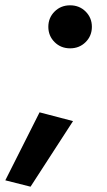

<svg xmlns="http://www.w3.org/2000/svg" viewBox="-20 -532 402 723"><path d="M185.5 -373.5Q162 -397 162 -431Q162 -465 185.5 -488.5Q209 -512 244 -512Q279 -512 302.5 -488.5Q326 -465 326 -431Q326 -397 302.5 -373.5Q279 -350 244 -350Q209 -350 185.5 -373.5ZM129 -109 255 -76 95 171 0 147Z"/></svg>

Font: Jost* 600 Semi
Style: Italic
Weight: 600
Italic angle: -10°
Version: Version 3.500